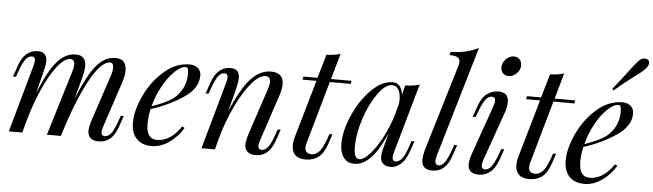

<svg xmlns="http://www.w3.org/2000/svg" viewBox="-50 -1018 4182 1230"><g transform="rotate(5 2041.0 -403.0)"><path d="M759 -162 734 -89Q698 14 613 14Q568 14 551 -13Q542 -28 542 -48Q542 -75 559 -126L654 -412Q664 -442 664 -465Q664 -496 642 -496Q585 -496 513.5 -365.5Q442 -235 375 -20L376 -26L369 0H279L404 -412Q414 -442 414 -463Q414 -496 386 -496Q349 -496 303 -437.5Q257 -379 212.5 -278Q168 -177 135 -55L121 0H34L154 -429Q161 -457 161 -466Q161 -491 140 -491Q118 -491 99.5 -467.5Q81 -444 62 -389L49 -352H30L55 -425Q91 -528 176 -528Q234 -528 234 -468Q234 -442 219 -388L187 -261Q247 -407 300 -467.5Q353 -528 419 -528Q485 -528 485 -458Q485 -427 471 -377L435 -243Q477 -348 514 -409.5Q551 -471 589.5 -499.5Q628 -528 675 -528Q745 -528 745 -453Q745 -421 731 -377L634 -85Q626 -59 626 -47Q626 -23 650 -23Q670 -23 688.5 -45.5Q707 -68 727 -125L740 -162Z M926 -221Q915 -171 915 -124Q915 -28 984 -28Q1070 -28 1138 -128L1154 -120Q1122 -65 1067.5 -25.5Q1013 14 953 14Q891 14 856 -22Q821 -58 821 -127Q821 -203 865.5 -298.5Q910 -394 986 -461Q1062 -528 1151 -528Q1183 -528 1204 -511Q1225 -494 1225 -462Q1225 -381 1134 -320Q1043 -259 926 -221ZM931 -240Q1026 -273 1067 -304Q1104 -333 1124.5 -374.5Q1145 -416 1145 -464Q1145 -491 1141 -500Q1137 -509 1129 -509Q1097 -509 1057.5 -471.5Q1018 -434 983.5 -372Q949 -310 931 -240Z M1768 -162 1743 -89Q1707 14 1622 14Q1577 14 1559 -15Q1551 -27 1551 -48Q1551 -75 1568 -126L1663 -412Q1673 -445 1673 -461Q1673 -496 1641 -496Q1603 -496 1554.5 -440.5Q1506 -385 1459 -288Q1412 -191 1378 -73L1360 0H1273L1393 -429Q1400 -455 1400 -466Q1400 -491 1378 -491Q1356 -491 1339 -469Q1322 -447 1301 -389L1288 -352H1269L1294 -425Q1330 -528 1413 -528Q1445 -528 1458.5 -512.5Q1472 -497 1472 -469Q1472 -442 1458 -388L1423 -251Q1487 -402 1545.5 -465Q1604 -528 1674 -528Q1755 -528 1755 -453Q1755 -420 1740 -377L1643 -85Q1635 -61 1635 -47Q1635 -23 1659 -23Q1679 -23 1697.5 -45.5Q1716 -68 1736 -125L1749 -162Z M1939 -85Q1936 -73 1936 -63Q1936 -43 1948 -33Q1960 -23 1979 -23Q2004 -23 2025.5 -44.5Q2047 -66 2068 -123L2082 -162H2101L2080 -99Q2059 -37 2025.5 -11.5Q1992 14 1943 14Q1898 14 1876 -8Q1854 -30 1854 -69Q1854 -95 1863 -126L1969 -494H1879L1884 -514H1974L2018 -666Q2072 -668 2108 -680L2061 -514H2193L2190 -494H2055Z M2609 -163H2628L2603 -90Q2583 -35 2552 -10.5Q2521 14 2488 14Q2469 14 2455 7Q2441 0 2433 -12Q2424 -27 2424 -47Q2424 -68 2431 -94Q2438 -120 2440 -127L2458 -199Q2410 -87 2360.5 -36.5Q2311 14 2257 14Q2211 14 2187 -19Q2163 -52 2163 -107Q2163 -188 2206 -288Q2249 -388 2318 -458Q2387 -528 2458 -528Q2485 -528 2502 -508Q2519 -488 2522 -452L2538 -514Q2593 -516 2630 -528L2505 -86Q2504 -82 2501 -70.5Q2498 -59 2498 -49Q2498 -24 2520 -24Q2564 -24 2597 -126ZM2491 -328 2509 -399Q2510 -407 2510 -421Q2510 -462 2495.5 -485.5Q2481 -509 2455 -509Q2412 -509 2364 -442.5Q2316 -376 2283.5 -278.5Q2251 -181 2251 -95Q2251 -54 2260 -36Q2269 -18 2286 -18Q2314 -18 2353 -61Q2392 -104 2429.5 -175.5Q2467 -247 2491 -328Z M2773 -50Q2773 -23 2796 -23Q2816 -23 2833.5 -46Q2851 -69 2871 -125L2884 -162H2903L2878 -89Q2843 14 2758 14Q2689 14 2689 -51Q2689 -76 2703 -126L2866 -667Q2871 -685 2871 -695Q2871 -715 2855.5 -724Q2840 -733 2803 -733L2810 -754Q2863 -755 2905.5 -765Q2948 -775 2988 -795L2779 -85Q2773 -64 2773 -50Z M3216 -760Q3239 -760 3253 -745Q3267 -730 3267 -708Q3267 -678 3244 -655Q3221 -632 3192 -632Q3170 -632 3156 -646.5Q3142 -661 3142 -683Q3142 -713 3164.5 -736.5Q3187 -760 3216 -760ZM3120 -466Q3120 -491 3098 -491Q3075 -491 3057 -467Q3039 -443 3019 -389L3005 -352H2986L3012 -425Q3032 -482 3065.5 -505Q3099 -528 3136 -528Q3202 -528 3202 -465Q3202 -432 3186 -388L3079 -85Q3071 -61 3071 -48Q3071 -23 3095 -23Q3116 -23 3134 -46Q3152 -69 3173 -125L3187 -162H3206L3180 -89Q3160 -34 3127.5 -10Q3095 14 3057 14Q2987 14 2987 -47Q2987 -76 3005 -126L3112 -429Q3120 -453 3120 -466Z M3377 -85Q3374 -73 3374 -63Q3374 -43 3386 -33Q3398 -23 3417 -23Q3442 -23 3463.5 -44.5Q3485 -66 3506 -123L3520 -162H3539L3518 -99Q3497 -37 3463.5 -11.5Q3430 14 3381 14Q3336 14 3314 -8Q3292 -30 3292 -69Q3292 -95 3301 -126L3407 -494H3317L3322 -514H3412L3456 -666Q3510 -668 3546 -680L3499 -514H3631L3628 -494H3493Z M3709 -221Q3698 -171 3698 -124Q3698 -28 3767 -28Q3853 -28 3921 -128L3937 -120Q3905 -65 3850.5 -25.5Q3796 14 3736 14Q3674 14 3639 -22Q3604 -58 3604 -127Q3604 -203 3648.5 -298.5Q3693 -394 3769 -461Q3845 -528 3934 -528Q3966 -528 3987 -511Q4008 -494 4008 -462Q4008 -381 3917 -320Q3826 -259 3709 -221ZM3714 -240Q3809 -273 3850 -304Q3887 -333 3907.5 -374.5Q3928 -416 3928 -464Q3928 -491 3924 -500Q3920 -509 3912 -509Q3880 -509 3840.5 -471.5Q3801 -434 3766.5 -372Q3732 -310 3714 -240ZM3953 -726Q3991 -778 4011 -798Q4030 -820 4052 -820Q4066 -820 4074 -813Q4082 -805 4082 -794Q4082 -774 4059 -751Q4037 -728 3991 -696Q3984 -691 3949 -663.5Q3914 -636 3871 -599L3861 -608Q3900 -655 3953 -726Z"/></g></svg>

Font: Playfair Display
Style: Italic
Weight: 400
Italic angle: -14°
Designer: Claus Eggers Sørensen
Foundry: Claus Eggers Sørensen
Version: Version 1.200; ttfautohint (v1.6)